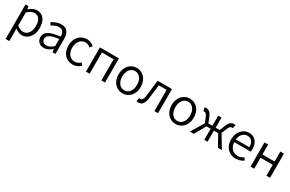

<svg xmlns="http://www.w3.org/2000/svg" viewBox="176 -2020 5614 3717"><g transform="rotate(30 2983.0 -161.5)"><path d="M94 231H176V45L174 -50C224 -10 276 13 326 13C450 13 561 -94 561 -278C561 -445 487 -554 346 -554C282 -554 222 -517 172 -477H169L161 -540H94ZM314 -56C277 -56 227 -71 176 -115V-408C231 -458 280 -485 327 -485C435 -485 477 -401 477 -277C477 -141 408 -56 314 -56Z M816 13C884 13 946 -22 998 -66H1001L1009 0H1075V-335C1075 -465 1023 -554 892 -554C805 -554 729 -514 683 -484L715 -426C756 -455 814 -486 879 -486C972 -486 995 -414 994 -341C762 -315 659 -257 659 -139C659 -41 727 13 816 13ZM838 -53C783 -53 738 -79 738 -144C738 -218 803 -264 994 -286V-128C939 -79 892 -53 838 -53Z M1461 13C1526 13 1588 -14 1635 -56L1599 -111C1565 -80 1519 -55 1468 -55C1364 -55 1294 -141 1294 -269C1294 -398 1369 -485 1470 -485C1515 -485 1550 -465 1582 -436L1625 -489C1587 -524 1538 -554 1467 -554C1330 -554 1210 -450 1210 -269C1210 -91 1319 13 1461 13Z M1757 0H1839V-474H2101V0H2182V-540H1757Z M2577 13C2709 13 2825 -91 2825 -269C2825 -450 2709 -554 2577 -554C2445 -554 2329 -450 2329 -269C2329 -91 2445 13 2577 13ZM2577 -55C2480 -55 2413 -141 2413 -269C2413 -398 2480 -485 2577 -485C2675 -485 2742 -398 2742 -269C2742 -141 2675 -55 2577 -55Z M2937 13C3013 13 3059 -46 3074 -165C3087 -269 3099 -371 3111 -474H3287V0H3368V-540H3047C3032 -422 3019 -304 3005 -185C2995 -103 2969 -66 2930 -66C2920 -66 2913 -68 2906 -70L2890 5C2905 10 2917 13 2937 13Z M3764 13C3896 13 4012 -91 4012 -269C4012 -450 3896 -554 3764 -554C3632 -554 3516 -450 3516 -269C3516 -91 3632 13 3764 13ZM3764 -55C3667 -55 3600 -141 3600 -269C3600 -398 3667 -485 3764 -485C3862 -485 3929 -398 3929 -269C3929 -141 3862 -55 3764 -55Z M4081 0H4168L4308 -248H4401V0H4474V-248H4569L4707 0H4795L4625 -283L4671 -397C4696 -463 4721 -474 4749 -474C4757 -474 4760 -473 4767 -471L4782 -548C4774 -552 4763 -554 4751 -554C4696 -554 4652 -530 4615 -438L4565 -314H4474V-540H4401V-314H4311L4262 -438C4223 -530 4179 -554 4124 -554C4113 -554 4101 -552 4093 -548L4109 -471C4116 -473 4119 -474 4126 -474C4155 -474 4180 -463 4205 -397L4251 -283Z M5103 13C5177 13 5232 -12 5278 -41L5249 -97C5208 -69 5166 -53 5112 -53C5004 -53 4932 -132 4927 -252H5296C5299 -266 5300 -283 5300 -301C5300 -457 5222 -554 5087 -554C4963 -554 4846 -445 4846 -269C4846 -92 4960 13 5103 13ZM4926 -312C4937 -423 5008 -488 5088 -488C5176 -488 5228 -427 5228 -312Z M5436 0H5518V-245H5790V0H5871V-540H5790V-317H5518V-540H5436Z"/></g></svg>

Font: ChiuKong Gothic MN Normal
Style: Regular
Weight: 350
Designer: Ryoko NISHIZUKA 西塚涼子 (kana, bopomofo & ideographs); Paul D. Hunt (Latin, Greek & Cyrillic); Sandoll Communications 산돌커뮤니
Foundry: Adobe
Version: Version 1.300